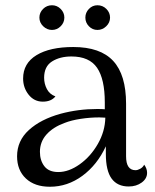

<svg xmlns="http://www.w3.org/2000/svg" viewBox="-20 -700 590 731"><path d="M540 -42Q540 -20 519.5 -5Q499 10 470 10Q427 10 405 -20Q383 -50 383 -114V-143Q350 -72 293.5 -30.5Q237 11 170 11Q112 11 78.5 -20.5Q45 -52 45 -105Q45 -164 90 -205Q135 -246 211 -267Q278 -285 350 -285Q370 -285 379 -284V-310Q379 -399 349.5 -442Q320 -485 252 -485Q208 -485 178 -466Q148 -447 148 -404Q148 -381 158.5 -361Q169 -341 191 -333Q175 -313 143 -313Q110 -313 89 -339.5Q68 -366 68 -401Q68 -459 119 -490Q170 -521 259 -521Q362 -521 411 -468Q460 -415 460 -305V-105Q460 -52 496 -52Q504 -52 514 -57.5Q524 -63 529 -73Q540 -58 540 -42ZM381 -252 358 -253Q323 -253 287 -247.5Q251 -242 226 -232Q182 -216 157 -188Q132 -160 132 -122Q132 -89 149 -67Q166 -45 202 -45Q242 -45 283.5 -74.5Q325 -104 352.5 -152Q380 -200 381 -252ZM130 -633Q130 -652 144 -666Q158 -680 178 -680Q197 -680 211 -666Q225 -652 225 -633Q225 -614 211 -600Q197 -586 178 -586Q159 -586 144.5 -600Q130 -614 130 -633ZM305 -633Q305 -652 318.5 -666Q332 -680 351 -680Q371 -680 385 -666Q399 -652 399 -633Q399 -614 384.5 -600Q370 -586 351 -586Q332 -586 318.5 -600Q305 -614 305 -633Z"/></svg>

Font: Arima Madurai
Style: Regular
Weight: 400
Designer: Joana Correia and Natanael Gama
Foundry: NDISCOVER
Version: Version 1.019